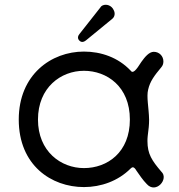

<svg xmlns="http://www.w3.org/2000/svg" viewBox="-20 -777 764 819"><path d="M534 -267C534 -127 438 -60 338 -60C240 -60 142 -131 142 -267C142 -404 240 -475 338 -475C436 -475 534 -408 534 -267ZM610 -196C614 -227 616 -244 616 -267C615 -317 604 -364 612 -395C620 -430 638 -454 668 -490C674 -497 677 -505 677 -515C677 -538 659 -556 636 -556C616 -556 598 -534 583 -513C561 -478 547 -461 537 -476C484 -532 411 -557 338 -557C199 -557 60 -459 60 -267C60 -72 199 21 338 21C411 21 484 -5 537 -58C544 -65 551 -68 562 -49C574 -32 589 -9 606 8C645 52 702 -14 668 -45C628 -92 609 -120 609 -175C609 -180 609 -187 610 -196ZM319 -632C313 -625 311 -617 314 -610C321 -598 332 -593 347 -605L458 -696C470 -705 472 -721 465 -734C456 -754 434 -761 418 -754C415 -753 411 -750 408 -745Z"/></svg>

Font: Fabada
Style: Regular
Weight: 400
Designer: deFharo
Foundry: deFharo.com
Version: Version 4.000 2011 initial release